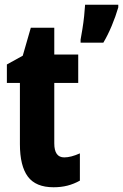

<svg xmlns="http://www.w3.org/2000/svg" viewBox="-20 -780 519 810"><path d="M251 -116Q279 -116 317 -133V-18Q292 -4 265 3Q238 10 206 10Q131 10 97.5 -35Q64 -80 64 -172V-430H9V-508L76 -545L110 -663H209V-550H310V-430H209V-175Q209 -116 251 -116ZM479 -749Q468 -711 451.5 -671.5Q435 -632 416 -600H320V-613Q323 -629 327.5 -656.5Q332 -684 335 -712.5Q338 -741 339 -760H479Z"/></svg>

Font: Noto Sans Arabic ExtCond ExtBd
Style: Regular
Weight: 800
Width: 2
Designer: Monotype Design Team, Nadine Chahine, Nizar Qandah and Khaled Hosny
Foundry: Monotype Imaging Inc.
Version: Version 2.012; ttfautohint (v1.8.4.7-5d5b)